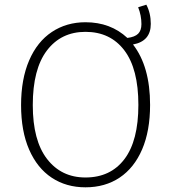

<svg xmlns="http://www.w3.org/2000/svg" viewBox="-20 -789 733 820"><path d="M548 -599Q621 -505 621 -341Q621 -230 587 -151Q553 -72 491 -30.5Q429 11 345 11Q263 11 201 -30Q139 -71 104.5 -150Q70 -229 70 -340Q70 -451 104.5 -531Q139 -611 201.5 -652.5Q264 -694 345 -694Q452 -694 524 -627Q556 -631 570 -645Q584 -659 584 -686Q584 -723 570 -758L605 -769Q624 -733 624 -687Q624 -613 548 -599ZM571 -341Q571 -495 511 -574Q451 -653 345 -653Q241 -653 180.5 -573.5Q120 -494 120 -340Q120 -189 181 -110Q242 -31 345 -31Q452 -31 511.5 -109.5Q571 -188 571 -341Z"/></svg>

Font: FiraGO ExtraLight
Style: Regular
Weight: 200
Designer: bBox Type
Foundry: bBox Type GmbH
Version: Version 1.001